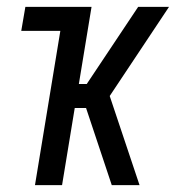

<svg xmlns="http://www.w3.org/2000/svg" viewBox="-20 -540 540 560"><path d="M82 0 156 -450H42L54 -520H247L210 -295H233L383 -520H473L300 -260L387 0H306L256 -150L231 -225H198L161 0Z"/></svg>

Font: Iosevka Algr
Style: Italic
Weight: 400
Italic angle: -9°
Monospace: yes
Designer: Belleve Invis
Foundry: Belleve Invis
Version: Version 26.0.2; ttfautohint (v1.8.3)